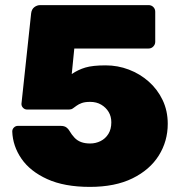

<svg xmlns="http://www.w3.org/2000/svg" viewBox="-20 -720 708 752"><path d="M332 12Q232 12 165 -18.5Q98 -49 64 -98.5Q30 -148 28 -205Q28 -214 34.5 -220.5Q41 -227 50 -227H217Q232 -227 240 -221Q248 -215 251 -209Q261 -192 272 -180.5Q283 -169 298 -163.5Q313 -158 333 -158Q355 -158 374 -167.5Q393 -177 404.5 -195.5Q416 -214 416 -241Q416 -264 405.5 -281.5Q395 -299 376.5 -310Q358 -321 333 -321Q313 -321 300.5 -316.5Q288 -312 280 -306Q272 -300 265.5 -295.5Q259 -291 251 -291H86Q77 -291 70.5 -297.5Q64 -304 64 -313L102 -668Q104 -684 114.5 -692Q125 -700 138 -700H562Q573 -700 580.5 -692.5Q588 -685 588 -674V-556Q588 -546 580.5 -538Q573 -530 562 -530H271L261 -430Q286 -447 314.5 -455.5Q343 -464 394 -464Q441 -464 484.5 -447.5Q528 -431 562.5 -400.5Q597 -370 617 -328Q637 -286 637 -235Q637 -167 602 -111Q567 -55 499 -21.5Q431 12 332 12Z"/></svg>

Font: Rubik ExtraBold
Style: Regular
Weight: 800
Designer: Hubert and Fischer
Foundry: Hubert and Fischer
Version: Version 2.300;gftools[0.9.30]